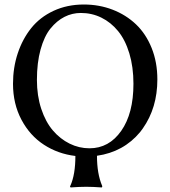

<svg xmlns="http://www.w3.org/2000/svg" viewBox="-20 -678 747 843"><path d="M335 -621.1Q296.9 -621.1 263.2 -604Q229.5 -586.9 201.9 -553Q174.3 -519 158.2 -460.9Q142.1 -402.8 142.1 -327.1Q142.1 -257.8 161.1 -200.2Q180.2 -142.6 212.2 -105.2Q244.1 -67.9 285.6 -47.4Q327.1 -26.9 373 -26.9Q458.5 -26.9 512.2 -103.3Q565.9 -179.7 565.9 -310.1Q565.9 -383.8 547.9 -443.6Q529.8 -503.4 498.3 -541.7Q466.8 -580.1 425 -600.6Q383.3 -621.1 335 -621.1ZM670.9 -329.1Q670.9 -204.6 606.9 -113.8Q605 -111.3 601.1 -106Q597.2 -100.6 595.2 -98.1Q522.5 -10.7 405.8 5.9Q405.8 84.5 428.2 137.2Q430.2 141.6 426.8 145Q424.8 145 414.8 144.3Q404.8 143.6 389.6 142.8Q374.5 142.1 358.9 142.1Q342.8 142.1 327.1 142.8Q311.5 143.6 301.5 144.3Q291.5 145 290 145Q285.6 140.6 289.1 137.2Q311 88.4 311 6.8Q234.4 -2.4 172.9 -42.5Q111.3 -82.5 74.2 -152.3Q37.1 -222.2 37.1 -310.1Q37.1 -381.3 57.9 -443.8Q78.6 -506.3 116.9 -554.4Q155.3 -602.5 215.1 -630.4Q274.9 -658.2 348.1 -658.2Q415.5 -658.2 474.4 -635.5Q533.2 -612.8 576.9 -571.3Q620.6 -529.8 645.8 -467.3Q670.9 -404.8 670.9 -329.1Z"/></svg>

Font: Common Serif News
Style: Regular
Weight: 450
Designer: Philipp H. Poll, Khaled Hosny
Foundry: Stefan Peev, Context Ltd.
Version: Version 1.026